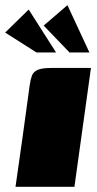

<svg xmlns="http://www.w3.org/2000/svg" viewBox="-48 -723 376 743"><path d="M12 0Q26 -98 40 -197Q54 -296 67 -394Q70 -415 75.5 -430Q81 -445 97.5 -452.5Q114 -460 150 -460H304L240 0ZM93 -520 -28 -597 63 -686 169 -520ZM221 -520 121 -624 213 -703 298 -520Z"/></svg>

Font: Genos Thin Black
Style: Italic
Weight: 900
Italic angle: -8°
Version: Version 1.010